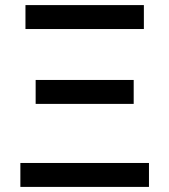

<svg xmlns="http://www.w3.org/2000/svg" viewBox="-20 -734 665 754"><path d="M80 -620V-714H545V-620ZM120 -326V-420H505V-326ZM60 0V-94H565V0Z"/></svg>

Font: Noto Sans Medium
Style: Regular
Weight: 500
Designer: Monotype Design Team
Foundry: Monotype Imaging Inc.
Version: Version 2.007